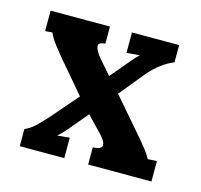

<svg xmlns="http://www.w3.org/2000/svg" viewBox="-66 -447 543 519"><g transform="rotate(15 205.5 -188.0)"><path d="M30.1 0V-48Q45.1 -54.3 58.5 -66.9Q71.9 -79.6 87.3 -96.8L152.5 -172Q140.1 -186.3 128 -200.8Q115.9 -215.3 103.6 -229.7Q91.3 -244.2 78.8 -258.5Q69.7 -269.5 55.4 -287.9Q41.1 -306.2 35.9 -319.8L15.8 -318.3V-375.5H181.9V-327.5Q161 -326.4 163.4 -314.3Q165.7 -302.2 179.3 -286L214.2 -245.7L243.5 -280.2Q252.3 -290.8 261.1 -301.4Q269.9 -312.1 280.2 -321.6L243.5 -318.3V-375.5H375.5V-327.5Q360.5 -321.2 347.5 -312.4Q334.4 -303.6 322.9 -292.4Q311.3 -281.3 300.3 -267.3L250.1 -205.7L337.4 -104.5Q347.3 -92.8 356.6 -81Q366 -69.3 373.3 -55.7L398.6 -57.2V0H221.5V-48Q245.3 -49.1 246.6 -59.4Q247.9 -69.7 234.3 -84.7L189.2 -132L154 -90.2Q150.3 -85.1 138.6 -72.1Q126.9 -59 120.3 -53.9L154.7 -57.2V0Z"/></g></svg>

Font: Parastoo
Style: Regular
Weight: 400
Foundry: Saber Rastikerdar (saber.rastikerdar@gmail.com)
Version: Version 3.000